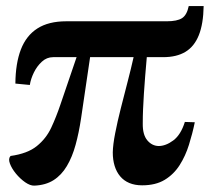

<svg xmlns="http://www.w3.org/2000/svg" viewBox="-20 -588 686 618"><path d="M90.5 9.5Q77.5 10 61.2 -1.2Q45 -12.5 31.2 -29.2Q17.5 -46 11.8 -61.8Q6 -77.5 14 -86Q68.5 -93.5 98.5 -117.8Q128.5 -142 144.8 -176.8Q161 -211.5 174.5 -251.5L226.5 -404H151Q130.5 -404 114.8 -389.5Q99 -375 89 -354.5Q79 -334 76 -314.5L29.5 -319Q30 -384 47.2 -428.8Q64.5 -473.5 100.5 -496.5Q136.5 -519.5 193.5 -519.5H517Q550 -519.5 565.8 -529.5Q581.5 -539.5 587.5 -568.5H635.5Q634.5 -511 620 -474.8Q605.5 -438.5 577 -421.2Q548.5 -404 505 -404H452.5Q449.5 -371 447.2 -341.8Q445 -312.5 443.2 -286.5Q441.5 -260.5 440.5 -236.8Q439.5 -213 439.5 -190.5Q439 -154.5 454 -136.5Q469 -118.5 490.5 -118Q513.5 -118 537.8 -136Q562 -154 575 -195.5L607 -194.5Q599.5 -158 588.2 -122Q577 -86 558.2 -56.5Q539.5 -27 510.2 -9.2Q481 8.5 437.5 8.5Q414 8.5 396.2 1Q378.5 -6.5 366.8 -20.5Q355 -34.5 349 -54Q343 -73.5 343 -97.5Q343.5 -122.5 350.8 -159.5Q358 -196.5 368.8 -239.2Q379.5 -282 390.8 -325Q402 -368 410 -404H270L241 -207.5Q234 -160.5 223.2 -121.5Q212.5 -82.5 195.2 -53.5Q178 -24.5 152.5 -8.2Q127 8 90.5 9.5Z"/></svg>

Font: Merriweather 120pt ExtraBold
Style: Regular
Weight: 800
Version: Version 2.100